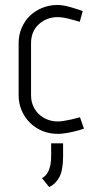

<svg xmlns="http://www.w3.org/2000/svg" viewBox="-20 -531 385 773"><path d="M105 -148Q105 -124 113.5 -104.5Q122 -85 137 -71Q152 -57 171.5 -49.5Q191 -42 213 -42Q223 -42 238 -44.5Q253 -47 267 -50Q284 -54 302 -59L318 -13Q298 -6 280 -2Q264 2 245.5 5Q227 8 213 8Q180 8 151.5 -3.5Q123 -15 101.5 -36Q80 -57 67.5 -85.5Q55 -114 55 -148V-357Q55 -391 67.5 -419.5Q80 -448 101 -468Q122 -488 150.5 -499.5Q179 -511 212 -511Q228 -511 245.5 -507Q263 -503 278 -498Q296 -493 313 -486L301 -443Q286 -448 270 -452Q256 -456 241 -459Q226 -462 212 -462Q168 -462 136.5 -433.5Q105 -405 105 -357ZM234 98Q234 154 219 182Q204 210 178 222L149 186Q166 178 176 155.5Q186 133 186 97V46H234V98Z"/></svg>

Font: Marvel
Style: Regular
Weight: 400
Designer: Carolina Trebol
Foundry: Carolina Trebol
Version: Version 1.001